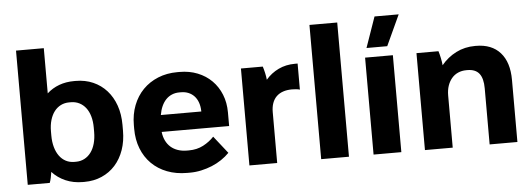

<svg xmlns="http://www.w3.org/2000/svg" viewBox="-49 -875 2841 1026"><g transform="rotate(-5 1371.5 -362.0)"><path d="M357.8 10.8H366.2Q417 10.8 459.3 -7.8Q501.7 -26.3 531.9 -60.1Q562.1 -93.9 578.6 -140.9Q595 -187.8 595 -244.6V-275.4Q595 -332.7 578.6 -379.4Q562.1 -426.2 531.9 -459.9Q501.7 -493.7 459.3 -512.3Q417 -530.8 366.2 -530.8H357.8Q313.8 -530.8 277.1 -517.2Q240.4 -503.6 211.8 -477.6V-720H62.8V0H180.8Q185.2 -11.2 188.6 -26.9Q192 -42.6 194 -57.8Q223.8 -25.2 265.5 -7.2Q307.2 10.8 357.8 10.8ZM321.4 -100.4Q296.5 -100.4 276.1 -111.1Q255.8 -121.7 241.4 -141.5Q227 -161.2 219.1 -189.1Q211.2 -217 211.2 -251.2V-274.2Q211.2 -307.3 219.3 -334.5Q227.4 -361.6 241.8 -380.4Q256.2 -399.1 276.5 -409.4Q296.9 -419.6 321.4 -419.6H330.6Q355.3 -419.6 375.8 -409.4Q396.2 -399.1 410.7 -380.4Q425.2 -361.6 433 -334.5Q440.8 -307.3 440.8 -274.2V-251.2Q440.8 -216.6 433 -188.7Q425.2 -160.8 410.7 -141.3Q396.2 -121.7 375.8 -111.1Q355.3 -100.4 330.6 -100.4Z M917 10.8H932.8Q963 10.8 993 4.2Q1023 -2.4 1050.7 -13.7Q1078.4 -25 1102.7 -41.4Q1127 -57.8 1145.6 -77L1072.2 -170Q1048.4 -144.2 1014.3 -126.2Q980.2 -108.2 936.4 -108.2H927Q900 -108.2 877.8 -115.8Q855.6 -123.4 839.5 -137.6Q823.4 -151.8 813.4 -172.3Q803.4 -192.8 800.4 -218.6V-219.2H1162.2V-292.6Q1162.2 -344.6 1144.7 -388.2Q1127.2 -431.8 1095.5 -463.5Q1063.8 -495.2 1019.9 -512.7Q976 -530.2 923.6 -530.2H911.4Q854.6 -530.2 807.5 -510.9Q760.4 -491.6 726.6 -457.1Q692.8 -422.6 674.1 -374.4Q655.4 -326.2 655.4 -268.4V-248.8Q655.4 -190.4 674.1 -142.6Q692.8 -94.8 727.2 -60.6Q761.6 -26.4 809.9 -7.8Q858.2 10.8 917 10.8ZM803.8 -309.6Q808.2 -336 817.6 -356.7Q827 -377.4 840.7 -391.7Q854.4 -406 872.6 -413.7Q890.8 -421.4 912.4 -421.4H921.8Q943.4 -421.4 961.3 -414Q979.2 -406.6 992.3 -392.7Q1005.4 -378.8 1012.7 -358.7Q1020 -338.6 1020.8 -313.2V-309.6Z M1251.8 0H1400.8V-273.6Q1400.8 -300 1408.2 -321Q1415.6 -342 1430 -356.2Q1444.4 -370.4 1465.5 -377.7Q1486.6 -385 1513.4 -385Q1524.4 -385 1536.1 -383.9Q1547.8 -382.8 1555.8 -380V-520H1541.4Q1492.8 -520 1452.9 -500.9Q1413 -481.8 1384.4 -448Q1383 -464.4 1378.5 -484.6Q1374 -504.8 1369 -520H1251.8Z M1636.8 0H1785.8V-720H1636.8Z M1917.8 0H2066.8V-520H1917.8ZM2041 -570.6 2116.8 -734.8H1987.2L1929.8 -570.6Z M2193.4 0H2342.4V-279.8Q2342.4 -308.8 2350.2 -331.7Q2358 -354.6 2372.1 -371.4Q2386.2 -388.2 2406.4 -397.1Q2426.6 -406 2451.2 -406H2456.2Q2499.8 -406 2520.1 -380Q2540.4 -354 2540.4 -300.8V0H2689.4V-333Q2689.4 -428 2643.4 -479.5Q2597.4 -531 2513.2 -531H2508.6Q2452.8 -531 2406.5 -507.5Q2360.2 -484 2327 -443.4Q2325.6 -460.4 2321 -482.3Q2316.4 -504.2 2311.4 -520H2193.4Z"/></g></svg>

Font: Fixel Variable
Style: Regular
Weight: 100
Width: 3
Designer: AlfaBravo + MacPaw
Foundry: Kyrylo Tkachov, Marchela Mozhyna, Serhii Makarenko, Maria Weinstein, Zakhar Kryvoshyya
Version: Version 1.211